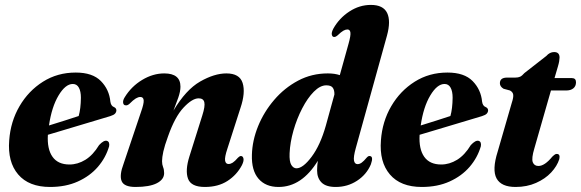

<svg xmlns="http://www.w3.org/2000/svg" viewBox="-20 -752 2366 782"><path d="M424.5 -156.5Q411 -110 378.8 -72.5Q346.5 -35 297.2 -12.8Q248 9.5 184 9.5Q97.5 9.5 54 -41.5Q10.5 -92.5 17.5 -180.5Q23 -257 59.5 -319.5Q96 -382 155 -419.2Q214 -456.5 288.5 -456.5Q357 -456.5 391 -421.8Q425 -387 429.5 -338Q432 -320.5 444 -316Q453.5 -312 454 -303Q454 -295.5 448.8 -289.5Q443.5 -283.5 429 -279Q412.5 -274 383 -265.2Q353.5 -256.5 317.2 -245.5Q281 -234.5 243.8 -223.5Q206.5 -212.5 175 -203Q171.5 -145 193.8 -113.5Q216 -82 263 -82Q296.5 -82 327.8 -101.2Q359 -120.5 383.5 -161Q402.5 -181.5 415 -178.5Q427.5 -175 424.5 -156.5ZM276.5 -410Q246.5 -410 218.5 -363.2Q190.5 -316.5 179.5 -241Q210.5 -250.5 243.5 -261Q276.5 -271.5 300.5 -279.5Q309 -309.5 309.5 -354Q309.5 -380 301.2 -395Q293 -410 276.5 -410Z M492.5 -323Q483 -323 481.5 -333.2Q480 -343.5 488 -356Q515 -400 559 -426.5Q603 -453 649 -453Q715 -453 715 -399Q715 -379.5 706 -354Q697 -328.5 686.5 -301.5Q737 -386.5 795 -419.8Q853 -453 902 -453Q956 -453 968.2 -414Q980.5 -375 959.5 -312.5L906 -146Q894.5 -111.5 896.8 -97.8Q899 -84 911 -84Q919 -84 927.8 -89.5Q936.5 -95 949.5 -110Q956.5 -117 961.5 -116.5Q969 -116.5 971.5 -106.8Q974 -97 965.5 -79.5Q944.5 -39.5 906.5 -15Q868.5 9.5 814.5 9.5Q758 9.5 745.8 -24.2Q733.5 -58 751.5 -115L804 -282Q816 -319.5 812.2 -335.5Q808.5 -351.5 789 -351.5Q763 -351.5 727.8 -314Q692.5 -276.5 664.5 -197Q650.5 -159 645.2 -134.8Q640 -110.5 640 -95.5Q640 -82 644.2 -71.5Q648.5 -61 648.5 -47Q648.5 -21 618.8 -5.8Q589 9.5 532 9.5Q485.5 9.5 475.5 -14.2Q465.5 -38 483.5 -85.5L554 -295Q566.5 -330 565.2 -343.5Q564 -357 551.5 -357Q543 -357 533 -351Q523 -345 506.5 -328.5Q498.5 -322 492.5 -323Z M1556 -606.5 1429 -148.5Q1419 -112.5 1421.8 -98Q1424.5 -83.5 1436.5 -83.5Q1444.5 -83.5 1453 -89.5Q1461.5 -95.5 1474 -110.5Q1480.5 -117.5 1485.5 -116.5Q1502.5 -116 1490.5 -82.5Q1473 -41 1434.2 -15.8Q1395.5 9.5 1347.5 9.5Q1307.5 9.5 1289.5 -8.8Q1271.5 -27 1271.5 -58Q1271.5 -76.5 1274.5 -97Q1209 9.5 1114.5 9.5Q1062 9.5 1033 -24Q1004 -57.5 1006 -121.5Q1007.5 -179.5 1031.2 -238Q1055 -296.5 1096.8 -345.2Q1138.5 -394 1194 -423.5Q1249.5 -453 1315 -453Q1343 -453 1364 -446L1399.5 -573.5Q1409 -607 1407.2 -619.5Q1405.5 -632 1395 -632Q1387.5 -632 1378.5 -627Q1369.5 -622 1355 -608Q1346 -600.5 1340.5 -601.5Q1333.5 -601.5 1331.5 -610.8Q1329.5 -620 1338 -636Q1362 -678.5 1403 -705.2Q1444 -732 1490.5 -732Q1541 -732 1556.8 -699.2Q1572.5 -666.5 1556 -606.5ZM1159.5 -128Q1158 -94 1166.5 -80.2Q1175 -66.5 1187.5 -66.5Q1214 -66.5 1249.2 -113.5Q1284.5 -160.5 1307 -240L1342 -367Q1342.5 -384.5 1335.5 -394.5Q1328.5 -404.5 1309 -404.5Q1284 -404.5 1258.2 -378.5Q1232.5 -352.5 1210.8 -310.5Q1189 -268.5 1175.2 -220.2Q1161.5 -172 1159.5 -128Z M1938.5 -156.5Q1925 -110 1892.8 -72.5Q1860.5 -35 1811.2 -12.8Q1762 9.5 1698 9.5Q1611.5 9.5 1568 -41.5Q1524.5 -92.5 1531.5 -180.5Q1537 -257 1573.5 -319.5Q1610 -382 1669 -419.2Q1728 -456.5 1802.5 -456.5Q1871 -456.5 1905 -421.8Q1939 -387 1943.5 -338Q1946 -320.5 1958 -316Q1967.5 -312 1968 -303Q1968 -295.5 1962.8 -289.5Q1957.5 -283.5 1943 -279Q1926.5 -274 1897 -265.2Q1867.5 -256.5 1831.2 -245.5Q1795 -234.5 1757.8 -223.5Q1720.5 -212.5 1689 -203Q1685.5 -145 1707.8 -113.5Q1730 -82 1777 -82Q1810.5 -82 1841.8 -101.2Q1873 -120.5 1897.5 -161Q1916.5 -181.5 1929 -178.5Q1941.5 -175 1938.5 -156.5ZM1790.5 -410Q1760.5 -410 1732.5 -363.2Q1704.5 -316.5 1693.5 -241Q1724.5 -250.5 1757.5 -261Q1790.5 -271.5 1814.5 -279.5Q1823 -309.5 1823.5 -354Q1823.5 -380 1815.2 -395Q1807 -410 1790.5 -410Z M2057 -383.5 2031 -390.5Q2016 -399.5 2016 -413Q2016 -436 2045.5 -436H2079Q2090.5 -436 2098.2 -439.5Q2106 -443 2116 -454.5L2205 -524Q2219 -540 2237 -540Q2259 -540 2259 -517.5Q2259 -511.5 2257.5 -502.5Q2256 -493.5 2252 -480L2238.5 -434H2309Q2326 -434 2326 -417Q2326 -401 2315.2 -392.2Q2304.5 -383.5 2286.5 -383.5H2224L2156.5 -148Q2144 -106.5 2150 -91.2Q2156 -76 2173 -76Q2198.5 -76 2229.5 -114Q2237 -121 2240.8 -123.2Q2244.5 -125.5 2248.5 -125Q2262.5 -124.5 2258 -104Q2249 -75.5 2224.8 -49.5Q2200.5 -23.5 2163.2 -7Q2126 9.5 2080 9.5Q2021.5 9.5 2002.5 -25.2Q1983.5 -60 2007 -134.5L2064.5 -333.5Q2072 -356 2070.2 -366.8Q2068.5 -377.5 2057 -383.5Z"/></svg>

Font: Fraunces 144pt S050
Style: Bold Italic
Weight: 700
Italic angle: -16°
Version: Version 1.000; ttfautohint (v1.8.3)